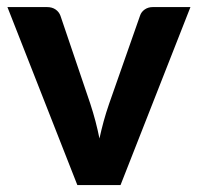

<svg xmlns="http://www.w3.org/2000/svg" viewBox="-20 -536 573 556"><path d="M531.5 -515.5 329 0H204L1.5 -515.5H116Q131 -515.5 141 -508.5Q151 -501.5 155 -490.5L241.5 -235.5Q250 -209.5 256.5 -184.8Q263 -160 268 -135Q273.5 -160 280.2 -184.8Q287 -209.5 296 -235.5L385.5 -490.5Q389 -501.5 399 -508.5Q409 -515.5 422.5 -515.5Z"/></svg>

Font: Lato
Style: Regular
Weight: 800
Designer: Lukasz Dziedzic with Adam Twardoch and Botio Nikoltchev
Foundry: tyPoland Lukasz Dziedzic
Version: Version 2.015; 2015-08-06; http://www.latofonts.com/; ttfaut